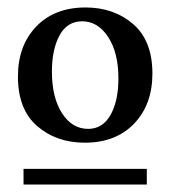

<svg xmlns="http://www.w3.org/2000/svg" viewBox="-20 -732 453 514"><path d="M373 -280V-238H43V-280ZM209 -712Q285 -712 336.5 -667.5Q388 -623 388 -535Q388 -452 339 -401Q290 -350 207 -350Q131 -350 79.5 -394.5Q28 -439 28 -527Q28 -610 77 -661Q126 -712 209 -712ZM216 -387Q255 -387 276 -424.5Q297 -462 297 -522Q297 -591 269.5 -633Q242 -675 200 -675Q160 -675 139.5 -637.5Q119 -600 119 -540Q119 -471 146 -429Q173 -387 216 -387Z"/></svg>

Font: Minipax
Style: Bold
Weight: 500
Designer: Raphaël Ronot, Igor Stepanchenko (Cyrillic)
Foundry: steppetype
Version: Version 1.002